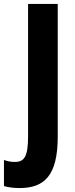

<svg xmlns="http://www.w3.org/2000/svg" viewBox="-76 -734 377 971"><path d="M23 217C146 217 216 157 216 -43V-714H66V-44C66 61 45 85 -1 85C-22 85 -40 81 -56 75V207C-32 214 -5 217 23 217Z"/></svg>

Font: Noto Sans Sinhala UI ExtraCondensed ExtraBold
Style: Regular
Weight: 800
Width: 2
Designer: Jelle Bosma - Monotype Design Team
Foundry: Monotype Imaging Inc.
Version: Version 2.006